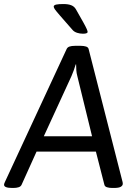

<svg xmlns="http://www.w3.org/2000/svg" viewBox="-43 -929 676 951"><path d="M357 -702Q372 -702 383 -698.5Q394 -695 396 -686L564 -28Q565 -25 565 -22.5Q565 -20 565 -18Q565 -10 555.5 -4Q546 2 521 2H513Q498 2 487 -1.5Q476 -5 474 -14L432 -178H138L64 -14Q60 -5 49 -1.5Q38 2 23 2H18Q-23 2 -23 -14Q-23 -19 -18 -29L287 -686Q291 -695 301.5 -698.5Q312 -702 328 -702ZM334 -610H332Q328 -596 322.5 -581Q317 -566 311 -552L174 -254H413L340 -552Q336 -566 335 -581Q334 -596 334 -610ZM271 -909Q295 -909 310 -903Q325 -897 333 -883Q357 -841 369.5 -818.5Q382 -796 386.5 -785.5Q391 -775 391 -771Q391 -762 368 -762Q353 -762 339 -766.5Q325 -771 317 -780Q274 -829 254.5 -851.5Q235 -874 229 -882.5Q223 -891 223 -897Q224 -904 236 -906.5Q248 -909 271 -909Z"/></svg>

Font: Asap VF Beta
Style: Italic
Weight: 400
Italic angle: -6°
Designer: Pablo Cosgaya
Foundry: Pablo Cosgaya
Version: Version 1.007